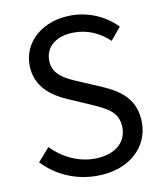

<svg xmlns="http://www.w3.org/2000/svg" viewBox="-85 -816 766 898"><g transform="rotate(-10 298.5 -367.0)"><path d="M304 13C457 13 553 -79 553 -195C553 -304 487 -354 402 -391L297 -436C240 -460 176 -487 176 -558C176 -624 230 -666 313 -666C381 -666 435 -639 480 -597L529 -656C477 -710 400 -747 313 -747C180 -747 82 -665 82 -552C82 -445 163 -393 231 -364L337 -318C406 -287 459 -263 459 -188C459 -116 401 -68 305 -68C229 -68 155 -104 102 -159L47 -96C111 -29 200 13 304 13Z"/></g></svg>

Font: Noto Sans CJK TC Regular
Style: Regular
Weight: 400
Designer: Ryoko NISHIZUKA (kana & ideographs); Paul D. Hunt (Latin, Greek & Cyrillic); Wenlong ZHANG (bopomofo); Sandoll Communica
Foundry: Adobe Systems Incorporated
Version: Version 1.001;PS 1.001;hotconv 1.0.78;makeotf.lib2.5.61930